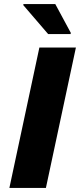

<svg xmlns="http://www.w3.org/2000/svg" viewBox="-20 -921 392 941"><path d="M26 0 173 -688H352L205 0ZM216 -754 94 -896 95 -901H251L327 -760L326 -754Z"/></svg>

Font: Saira SemiExpanded
Style: Bold Italic
Weight: 700
Width: 6
Italic angle: -12°
Designer: Hector Gatti with collaboration of the Omnibus-Type team
Foundry: Omnibus-Type
Version: Version 1.101